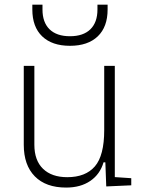

<svg xmlns="http://www.w3.org/2000/svg" viewBox="-20 -803 626 832"><path d="M266.6 9.8Q178.7 9.8 130.9 -38.8Q83 -87.4 83 -175.8V-517.6H128.9V-175.8Q128.9 -107.9 166.5 -71.5Q204.1 -35.2 271.5 -35.2Q350.6 -35.2 391.1 -82Q431.6 -128.9 431.6 -239.3V-517.6H477.5V-35.6L548.8 -30.8V0L440.4 4.9L436.5 -99.6H428.7Q413.6 -47.9 371.3 -19Q329.1 9.8 266.6 9.8ZM283.2 -604.5Q205.6 -604.5 162.8 -645.5Q120.1 -686.5 120.1 -761.7V-782.7H164.1V-761.7Q164.1 -706.1 194.8 -676Q225.6 -646 283.2 -646Q340.8 -646 371.6 -676Q402.3 -706.1 402.3 -761.7V-782.7H446.3V-761.7Q446.3 -686.5 403.6 -645.5Q360.8 -604.5 283.2 -604.5Z"/></svg>

Font: Cascadia Code ExtraLight
Style: Regular
Weight: 200
Monospace: yes
Designer: Aaron Bell
Foundry: Saja Typeworks
Version: Version 2407.024; ttfautohint (v1.8.4)